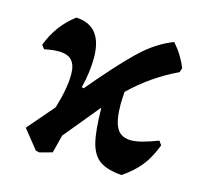

<svg xmlns="http://www.w3.org/2000/svg" viewBox="-78 -557 682 651"><g transform="rotate(15 263.0 -232.0)"><path d="M336 -223Q336 -165 351 -139Q366 -113 402 -113Q433 -113 495 -137L505 -123Q487 -76 463 -46.5Q439 -17 401 9Q350 5 324 -13Q298 -31 287.5 -71.5Q277 -112 276 -192H274L172 -68L156 -5L112 7V6L111 7L99 4L46 -62L126 -155Q148 -227 148 -276Q148 -309 133.5 -325Q119 -341 86 -341Q65 -341 37 -335L27 -348Q54 -421 115 -467Q208 -463 208 -350Q208 -301 194 -244L201 -242L235 -282Q316 -376 361.5 -415Q407 -454 457 -473Q489 -437 506 -394L501 -379Q410 -336 338 -266Q336 -234 336 -223Z"/></g></svg>

Font: Alegreya
Style: Bold Italic
Weight: 700
Italic angle: -7°
Designer: Juan Pablo del Peral
Foundry: Huerta Tipografica
Version: Version 2.007; ttfautohint (v1.6)